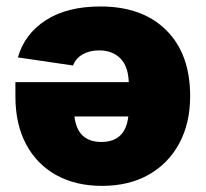

<svg xmlns="http://www.w3.org/2000/svg" viewBox="-20 -576 646 602"><path d="M294.9 -555.7Q426.3 -555.7 501.2 -481.4Q576.2 -407.2 576.2 -274.4Q576.2 -189.9 542.2 -126.7Q508.3 -63.5 446.3 -28.3Q384.3 6.8 299.8 6.8Q217.3 6.8 156.2 -27.1Q95.2 -61 61.8 -123.8Q28.3 -186.5 28.3 -273.4V-318.4H383.8Q381.8 -369.1 356.7 -393.6Q331.5 -418 291 -418Q261.2 -418 239.5 -405.8Q217.8 -393.6 209 -370.6L36.1 -396Q57.1 -469.7 123.8 -512.7Q190.4 -555.7 294.9 -555.7ZM382.3 -210.9H213.4Q222.7 -130.9 297.9 -130.9Q373 -130.9 382.3 -210.9Z"/></svg>

Font: Inter Black
Style: Regular
Weight: 900
Designer: Rasmus Andersson
Foundry: rsms
Version: Version 4.000;git-a52131595